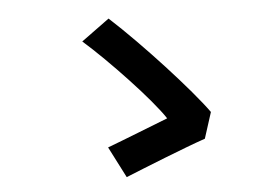

<svg xmlns="http://www.w3.org/2000/svg" viewBox="-47 -728 1094 757"><g transform="rotate(-5 500.0 -349.5)"><path d="M745 -159 778 -262C714 -352 531 -552 408 -664L297 -583C393 -499 554 -329 604 -252C547 -230 424 -181 362 -158L425 -35C499 -65 663 -131 745 -159Z"/></g></svg>

Font: Source Han Sans KR
Style: Bold
Weight: 700
Designer: Ryoko NISHIZUKA 西塚涼子 (kana, bopomofo & ideographs); Paul D. Hunt (Latin, Greek & Cyrillic); Sandoll Communications 산돌커뮤니
Foundry: Adobe
Version: Version 2.004;hotconv 1.0.118;makeotfexe 2.5.65603